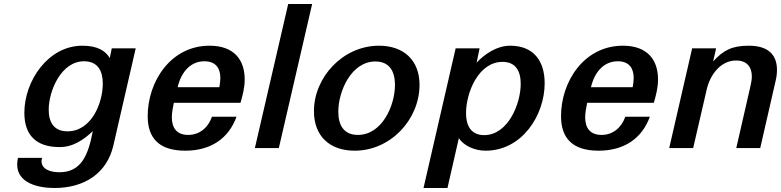

<svg xmlns="http://www.w3.org/2000/svg" viewBox="-20 -742 3913 962"><path d="M102 -177C102 -66 160 -5 279 -5C351 -5 406 -48 445 -85C422 36 387 121 278 121C230 121 188 105 188 65C188 60 189 54 191 49H70C68 60 66 70 66 82C66 175 170 200 253 200C403 200 516 126 548 -13L660 -500H540L530 -451C509 -487 469 -513 393 -513C220 -513 102 -335 102 -177ZM224 -192C224 -286 286 -435 401 -435C470 -435 495 -387 495 -323C495 -225 438 -84 318 -84C252 -84 224 -127 224 -192Z M720 -160C720 -52 775 13 908 13C1035 13 1125 -47 1165 -157H1042C1024 -105 982 -66 923 -66C863 -66 841 -104 841 -154C841 -177 846 -203 851 -227H1185C1196 -265 1206 -303 1206 -344C1206 -443 1152 -513 1030 -513C835 -513 720 -333 720 -160ZM870 -305C888 -382 935 -435 1004 -435C1064 -435 1084 -397 1084 -351C1084 -336 1082 -321 1079 -305Z M1377 0 1544 -722H1424L1257 0Z M1553 -185C1553 -59 1633 13 1757 13C1938 13 2082 -144 2082 -317C2082 -440 2003 -513 1879 -513C1698 -513 1553 -355 1553 -185ZM1675 -182C1675 -285 1740 -434 1861 -434C1930 -434 1959 -386 1959 -317C1959 -214 1895 -66 1773 -66C1704 -66 1675 -113 1675 -182Z M2102 200H2222L2279 -50C2304 -11 2359 13 2413 13C2596 13 2709 -165 2709 -325C2709 -436 2654 -513 2536 -513C2469 -513 2407 -470 2368 -428L2383 -500H2263ZM2315 -175C2315 -276 2376 -432 2498 -432C2563 -432 2589 -387 2589 -322C2589 -221 2525 -65 2406 -65C2338 -65 2315 -115 2315 -175Z M2791 -160C2791 -52 2846 13 2979 13C3106 13 3196 -47 3236 -157H3113C3095 -105 3053 -66 2994 -66C2934 -66 2912 -104 2912 -154C2912 -177 2917 -203 2922 -227H3256C3267 -265 3277 -303 3277 -344C3277 -443 3223 -513 3101 -513C2906 -513 2791 -333 2791 -160ZM2941 -305C2959 -382 3006 -435 3075 -435C3135 -435 3155 -397 3155 -351C3155 -336 3153 -321 3150 -305Z M3333 0H3453L3521 -294C3537 -365 3589 -439 3669 -439C3719 -439 3747 -409 3747 -359C3747 -344 3744 -328 3740 -310L3669 0H3789L3866 -336C3871 -356 3873 -375 3873 -392C3873 -470 3826 -513 3732 -513C3647 -513 3604 -490 3553 -434L3568 -500H3448Z"/></svg>

Font: Perun SemiBold Italic
Style: Regular
Weight: 400
Italic angle: -12°
Foundry: Copyright (c) Stefan Peev, Context Ltd, 2016
Version: Version 1.026